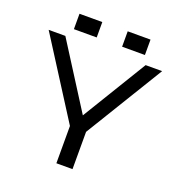

<svg xmlns="http://www.w3.org/2000/svg" viewBox="-135 -863 900 973"><g transform="rotate(20 315.0 -376.0)"><path d="M251 -752V-669H128V-752ZM511 -752V-669H388V-752ZM364 0H277V-201L9 -622H99L320 -274L532 -622H621L364 -201Z"/></g></svg>

Font: Sarpanch
Style: Regular
Weight: 400
Designer: Manushi Parikh (Devanagari and Latin), Jyotish Sonowal (Devanagari)
Foundry: Indian Type Foundry
Version: Version 2.004;PS 1.0;hotconv 1.0.78;makeotf.lib2.5.61930; tt